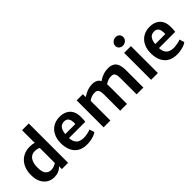

<svg xmlns="http://www.w3.org/2000/svg" viewBox="131 -1804 2804 2804"><g transform="rotate(-45 1533.0 -402.0)"><path d="M425.5 0V-71L416 -77V-460L420 -463.5L416 -594V-812.5H555V0ZM264 8Q205.5 8 155.5 -21Q105.5 -50 75 -109.2Q44.5 -168.5 44.5 -258.5Q44.5 -350.5 79.5 -419.2Q114.5 -488 177.2 -526Q240 -564 325 -564Q376.5 -564 410.5 -552.5Q444.5 -541 453.5 -533.5L416.5 -444.5Q403 -456 379.2 -460.5Q355.5 -465 325 -465Q286.5 -465 256 -443.2Q225.5 -421.5 207.5 -378.2Q189.5 -335 189.5 -270.5Q188 -180 219.8 -139.8Q251.5 -99.5 307.5 -99.5Q341.5 -99.5 370.8 -111.8Q400 -124 416.5 -136.5L435 -66.5Q423 -54 402.2 -36.5Q381.5 -19 347.8 -5.5Q314 8 264 8Z M941.5 8Q816 8 748.8 -68.2Q681.5 -144.5 681.5 -280Q681.5 -361 711.8 -425Q742 -489 800.5 -526.2Q859 -563.5 943.5 -564Q986.5 -564.5 1025.2 -552.5Q1064 -540.5 1094.2 -514.8Q1124.5 -489 1142.5 -447.5Q1160.5 -406 1161.5 -347.5Q1161.5 -316.5 1160.5 -290.8Q1159.5 -265 1156 -246.5H758L768 -326H1030.5Q1033 -366 1026.2 -398.5Q1019.5 -431 998.5 -450Q977.5 -469 938.5 -469Q902 -469 874.5 -449Q847 -429 832.5 -381Q818 -333 820 -249.5Q822 -192 842.5 -158Q863 -124 897.2 -109.2Q931.5 -94.5 976 -94.5Q998 -94.5 1026.2 -98.8Q1054.5 -103 1080.2 -109.5Q1106 -116 1119.5 -124L1143.5 -46.5Q1125 -31.5 1093 -19Q1061 -6.5 1021.5 0.8Q982 8 941.5 8Z M1288 0V-556.5H1415L1417 -497Q1437 -511.5 1467 -527Q1497 -542.5 1532.2 -553.2Q1567.5 -564 1604 -565Q1662 -567 1699 -546.5Q1736 -526 1753.5 -478.5Q1771 -431 1771 -350V0H1631V-332.5Q1631 -376 1623.8 -402.8Q1616.5 -429.5 1597.8 -441Q1579 -452.5 1544 -451Q1520.5 -451 1487.8 -440Q1455 -429 1428 -407V0ZM1764.5 -405 1738 -492.5Q1755 -507 1785.5 -523.8Q1816 -540.5 1855 -552.8Q1894 -565 1936.5 -565Q1994.5 -566 2033 -546Q2071.5 -526 2090.5 -478.8Q2109.5 -431.5 2109.5 -350V0H1969.5V-333Q1969.5 -376.5 1962.5 -403Q1955.5 -429.5 1936.8 -441Q1918 -452.5 1882.5 -451Q1853.5 -451 1821 -437.2Q1788.5 -423.5 1764.5 -405Z M2269 0V-556.5H2409V0ZM2331.5 -643Q2297 -643 2272.8 -664.2Q2248.5 -685.5 2248.5 -721Q2248.5 -745 2261.8 -764.8Q2275 -784.5 2296.2 -796.5Q2317.5 -808.5 2341.5 -808.5Q2380.5 -808.5 2402 -786.2Q2423.5 -764 2423.5 -730Q2423.5 -693 2396 -668Q2368.5 -643 2331.5 -643Z M2799.5 8Q2674 8 2606.8 -68.2Q2539.5 -144.5 2539.5 -280Q2539.5 -361 2569.8 -425Q2600 -489 2658.5 -526.2Q2717 -563.5 2801.5 -564Q2844.5 -564.5 2883.2 -552.5Q2922 -540.5 2952.2 -514.8Q2982.5 -489 3000.5 -447.5Q3018.5 -406 3019.5 -347.5Q3019.5 -316.5 3018.5 -290.8Q3017.5 -265 3014 -246.5H2616L2626 -326H2888.5Q2891 -366 2884.2 -398.5Q2877.5 -431 2856.5 -450Q2835.5 -469 2796.5 -469Q2760 -469 2732.5 -449Q2705 -429 2690.5 -381Q2676 -333 2678 -249.5Q2680 -192 2700.5 -158Q2721 -124 2755.2 -109.2Q2789.5 -94.5 2834 -94.5Q2856 -94.5 2884.2 -98.8Q2912.5 -103 2938.2 -109.5Q2964 -116 2977.5 -124L3001.5 -46.5Q2983 -31.5 2951 -19Q2919 -6.5 2879.5 0.8Q2840 8 2799.5 8Z"/></g></svg>

Font: Merriweather Sans SemiBold
Style: Regular
Weight: 600
Designer: Eben Sorkin
Foundry: Eben Sorkin
Version: Version 2.001